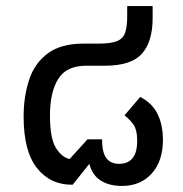

<svg xmlns="http://www.w3.org/2000/svg" viewBox="-20 -604 605 634"><path d="M383 10Q341 10 313 -7.5Q285 -25 275 -63L220 6Q147 7 102.5 -48.5Q58 -104 58 -219Q58 -285 76 -340Q94 -395 137.5 -427.5Q181 -460 255 -460H305Q346 -460 366 -468Q386 -476 393 -495.5Q400 -515 400 -550V-584H484V-544Q484 -466 448.5 -426.5Q413 -387 326 -387H265Q199 -387 172 -343Q145 -299 145 -223Q145 -146 165 -115Q185 -84 210 -79L269 -144H317Q317 -101 331 -82Q345 -63 373 -63Q433 -63 433 -139Q433 -177 419 -195Q405 -213 391 -223L443 -284Q482 -264 500 -228Q518 -192 518 -142Q518 -72 481 -31Q444 10 383 10Z"/></svg>

Font: Noto Sans Living
Style: Regular
Weight: 400
Designer: Monotype Design Team
Foundry: Monotype Imaging Inc.
Version: Version 2.013; ttfautohint (v1.8.4.7-5d5b)